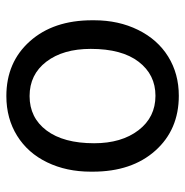

<svg xmlns="http://www.w3.org/2000/svg" viewBox="-9 -569 588 610"><g transform="rotate(90 285.0 -264.0)"><path d="M44.4 -269Q44.4 -346.7 75 -408.7Q105.5 -470.7 159.9 -504.4Q214.4 -538.1 284.2 -538.1Q392.1 -538.1 458.7 -463.4Q525.4 -388.7 525.4 -264.6V-258.3Q525.4 -181.2 495.8 -119.9Q466.3 -58.6 411.4 -24.4Q356.4 9.8 285.2 9.8Q177.7 9.8 111.1 -64.9Q44.4 -139.6 44.4 -262.7ZM135.3 -258.3Q135.3 -170.4 176 -117.2Q216.8 -64 285.2 -64Q354 -64 394.5 -117.9Q435.1 -171.9 435.1 -269Q435.1 -356 393.8 -409.9Q352.5 -463.9 284.2 -463.9Q217.3 -463.9 176.3 -410.6Q135.3 -357.4 135.3 -258.3Z"/></g></svg>

Font: RobotoInd
Style: Regular
Weight: 400
Designer: Google
Version: Version 2.001101; 2014